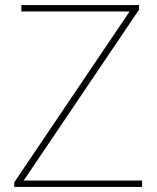

<svg xmlns="http://www.w3.org/2000/svg" viewBox="-20 -734 618 754"><path d="M538 0V-25H73L526 -696V-714H64V-689H489L36 -18V0Z"/></svg>

Font: Noto Sans Lao UI Thin
Style: Regular
Weight: 100
Designer: Monotype Design Team
Foundry: Monotype Imaging Inc.
Version: Version 2.000